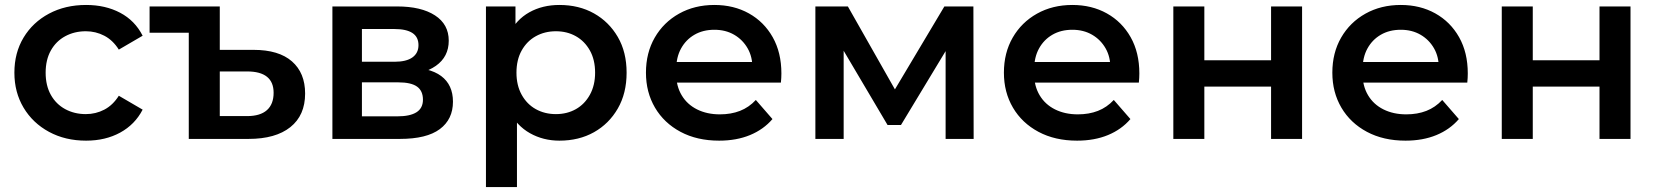

<svg xmlns="http://www.w3.org/2000/svg" viewBox="-20 -560 6677 774"><path d="M327 7Q243 7 177.5 -28.5Q112 -64 75 -126Q38 -188 38 -267Q38 -347 75 -408.5Q112 -470 177.5 -505Q243 -540 327 -540Q405 -540 464.5 -508.5Q524 -477 555 -416L459 -360Q435 -398 400.5 -416Q366 -434 326 -434Q280 -434 243 -414Q206 -394 185 -356.5Q164 -319 164 -267Q164 -215 185 -177.5Q206 -140 243 -120Q280 -100 326 -100Q366 -100 400.5 -118Q435 -136 459 -174L555 -118Q524 -58 464.5 -25.5Q405 7 327 7Z M1002 -359Q1104 -359 1157 -312.5Q1210 -266 1210 -183Q1210 -95 1150.5 -47.5Q1091 0 982 0H741V-428H583V-534H866V-359ZM976 -92Q1029 -92 1056 -116Q1083 -140 1083 -186Q1083 -272 976 -272H866V-92Z M1320 0V-534H1581Q1678 -534 1733.5 -498Q1789 -462 1789 -396Q1789 -331 1737 -294.5Q1685 -258 1599 -258L1614 -289Q1711 -289 1758.5 -253.5Q1806 -218 1806 -150Q1806 -79 1753 -39.5Q1700 0 1592 0ZM1439 -91H1582Q1633 -91 1659 -107.5Q1685 -124 1685 -158Q1685 -194 1661 -211Q1637 -228 1586 -228H1439ZM1439 -311H1570Q1618 -311 1642.5 -328.5Q1667 -346 1667 -378Q1667 -411 1642.5 -427Q1618 -443 1570 -443H1439Z M2235 7Q2170 7 2116.5 -23Q2063 -53 2031.5 -113.5Q2000 -174 2000 -267Q2000 -361 2030.5 -421Q2061 -481 2114 -510.5Q2167 -540 2235 -540Q2314 -540 2374.5 -506Q2435 -472 2470.5 -411Q2506 -350 2506 -267Q2506 -184 2470.5 -122.5Q2435 -61 2374.5 -27Q2314 7 2235 7ZM1939 194V-534H2058V-408L2054 -266L2064 -124V194ZM2221 -100Q2266 -100 2301.5 -120Q2337 -140 2358 -178Q2379 -216 2379 -267Q2379 -319 2358 -356.5Q2337 -394 2301.5 -414Q2266 -434 2221 -434Q2176 -434 2140 -414Q2104 -394 2083 -356.5Q2062 -319 2062 -267Q2062 -216 2083 -178Q2104 -140 2140 -120Q2176 -100 2221 -100Z M2879 7Q2790 7 2723.5 -28.5Q2657 -64 2620.5 -126Q2584 -188 2584 -267Q2584 -347 2619.5 -408.5Q2655 -470 2717.5 -505Q2780 -540 2860 -540Q2938 -540 2999 -506Q3060 -472 3095 -410Q3130 -348 3130 -264Q3130 -256 3129.5 -246Q3129 -236 3128 -227H2683V-310H3062L3013 -284Q3014 -330 2994 -365Q2974 -400 2939.5 -420Q2905 -440 2860 -440Q2814 -440 2779.5 -420Q2745 -400 2725.5 -364.5Q2706 -329 2706 -281V-261Q2706 -213 2728 -176Q2750 -139 2790 -119Q2830 -99 2882 -99Q2927 -99 2963 -113Q2999 -127 3027 -157L3094 -80Q3058 -38 3003.5 -15.5Q2949 7 2879 7Z M3267 0V-534H3398L3613 -155H3561L3787 -534H3904L3905 0H3792V-400L3812 -387L3612 -56H3558L3357 -396L3381 -402V0Z M4322 7Q4233 7 4166.5 -28.5Q4100 -64 4063.5 -126Q4027 -188 4027 -267Q4027 -347 4062.5 -408.5Q4098 -470 4160.5 -505Q4223 -540 4303 -540Q4381 -540 4442 -506Q4503 -472 4538 -410Q4573 -348 4573 -264Q4573 -256 4572.5 -246Q4572 -236 4571 -227H4126V-310H4505L4456 -284Q4457 -330 4437 -365Q4417 -400 4382.5 -420Q4348 -440 4303 -440Q4257 -440 4222.5 -420Q4188 -400 4168.5 -364.5Q4149 -329 4149 -281V-261Q4149 -213 4171 -176Q4193 -139 4233 -119Q4273 -99 4325 -99Q4370 -99 4406 -113Q4442 -127 4470 -157L4537 -80Q4501 -38 4446.5 -15.5Q4392 7 4322 7Z M4710 0V-534H4835V-317H5104V-534H5229V0H5104V-211H4835V0Z M5646 7Q5557 7 5490.5 -28.5Q5424 -64 5387.5 -126Q5351 -188 5351 -267Q5351 -347 5386.5 -408.5Q5422 -470 5484.5 -505Q5547 -540 5627 -540Q5705 -540 5766 -506Q5827 -472 5862 -410Q5897 -348 5897 -264Q5897 -256 5896.5 -246Q5896 -236 5895 -227H5450V-310H5829L5780 -284Q5781 -330 5761 -365Q5741 -400 5706.5 -420Q5672 -440 5627 -440Q5581 -440 5546.5 -420Q5512 -400 5492.5 -364.5Q5473 -329 5473 -281V-261Q5473 -213 5495 -176Q5517 -139 5557 -119Q5597 -99 5649 -99Q5694 -99 5730 -113Q5766 -127 5794 -157L5861 -80Q5825 -38 5770.5 -15.5Q5716 7 5646 7Z M6034 0V-534H6159V-317H6428V-534H6553V0H6428V-211H6159V0Z"/></svg>

Font: MOST Montserrat SemiBold
Style: Regular
Weight: 600
Designer: Julieta Ulanovsky
Foundry: Julieta Ulanovsky
Version: Version 8.000;March 11, 2024;FontCreator 15.0.0.2926 64-bit